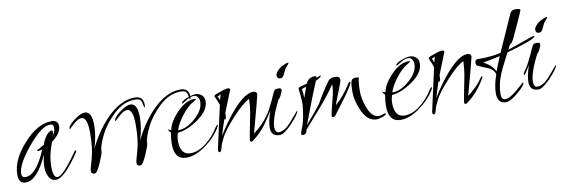

<svg xmlns="http://www.w3.org/2000/svg" viewBox="-57 -788 3253 1106"><g transform="rotate(-10 1569.5 -235.0)"><path d="M341 -120Q251 14 202 14Q175 14 161.5 -11.5Q148 -37 148 -68.5Q148 -100 158 -141Q95 -1 28 -1Q-13 -1 -13 -54Q-13 -139 69.5 -231Q152 -323 234 -323Q273 -323 273 -289Q273 -247 217 -205Q188 -133 188 -66.5Q188 0 213 0Q246 0 333 -126Q339 -134 342 -134Q345 -134 345 -129.5Q345 -125 341 -120ZM227 -239Q243 -261 243 -283Q243 -305 222 -305Q172 -305 91 -206.5Q10 -108 10 -55Q10 -32 32 -32Q95 -32 154 -172Q136 -167 130 -167Q124 -167 124 -170Q124 -175 138 -180L169 -198Q171 -215 190 -242.5Q209 -270 226 -270Q232 -270 232 -262Q232 -254 227 -239Z M780 -324Q780 -308 776.5 -308Q773 -308 771 -325Q769 -342 761.5 -352Q754 -362 730 -362Q663 -362 605.5 -308.5Q548 -255 518 -194Q488 -133 488 -103V-100Q488 -88 465 -36Q442 16 431 16Q428 16 427 17H423Q417 17 409 9Q408 7 408 -2.5Q408 -12 425 -70Q442 -128 442 -219.5Q442 -311 407 -311Q388 -311 360 -286L332 -260Q329 -260 329 -262.5Q329 -265 331 -271Q343 -293 376 -315Q409 -339 431 -339Q473 -339 473 -258Q473 -197 451 -125Q497 -220 561 -287Q645 -374 729 -374Q780 -374 780 -324Z M1047 -324Q1047 -308 1043.5 -308Q1040 -308 1038 -325Q1036 -342 1028.5 -352Q1021 -362 997 -362Q930 -362 872.5 -308.5Q815 -255 785 -194Q755 -133 755 -103V-100Q755 -88 732 -36Q709 16 698 16Q695 16 694 17H690Q684 17 676 9Q675 7 675 -2.5Q675 -12 692 -70Q709 -128 709 -219.5Q709 -311 674 -311Q655 -311 627 -286L599 -260Q596 -260 596 -262.5Q596 -265 598 -271Q610 -293 643 -315Q676 -339 698 -339Q740 -339 740 -258Q740 -197 718 -125Q764 -220 828 -287Q912 -374 996 -374Q1047 -374 1047 -324Z M1173 -136Q1174 -136 1174 -133Q1174 -130 1166 -116Q1135 -66 1076 -23.5Q1017 19 965 19Q894 19 894 -73Q894 -104 901 -139Q892 -147 885 -161Q886 -160 890 -158.5Q894 -157 897.5 -155.5Q901 -154 905 -153Q915 -202 966 -254Q1017 -306 1065 -306Q1076 -306 1076 -303.5Q1076 -301 1062 -293Q1025 -273 993 -231Q959 -189 944 -147L946 -145Q994 -145 1046 -191Q1098 -237 1098 -285Q1098 -299 1090.5 -311.5Q1083 -324 1066 -324Q1049 -324 1023.5 -308.5Q998 -293 995.5 -293Q993 -293 993 -294Q993 -306 1025.5 -319Q1058 -332 1078.5 -332Q1099 -332 1114 -319Q1129 -306 1129 -283Q1129 -230 1063.5 -183Q998 -136 940 -131Q932 -107 932 -85Q932 -2 992 -2Q1038 -2 1084 -38.5Q1130 -75 1158 -122Q1167 -136 1173 -136Z M1150 6 1206 -247Q1202 -261 1184 -301Q1184 -308 1201 -314Q1251 -333 1265.5 -333Q1280 -333 1280 -324Q1243 -232 1229 -196Q1229 -193 1229 -190Q1229 -159 1220 -159Q1218 -159 1217 -162Q1196 -99 1188 -70Q1234 -145 1282 -201Q1357 -288 1406 -288Q1429 -288 1429 -270Q1429 -263 1371 -50Q1429 -93 1461 -142Q1466 -148 1468.5 -148Q1471 -148 1471 -145Q1471 -142 1468 -137Q1424 -59 1361 -13Q1356 -7 1348.5 -7Q1341 -7 1341 -16Q1341 -25 1353 -84Q1365 -143 1370.5 -174Q1376 -205 1378 -252Q1337 -232 1277 -166Q1217 -100 1197.5 -63Q1178 -26 1172.5 -2.5Q1167 21 1158.5 21Q1150 21 1150 8ZM1221 -307Q1216 -303 1202 -297L1212 -274Z M1637 -137Q1639 -137 1639 -135Q1639 -118 1584 -60Q1540 -16 1517 -16Q1466 -16 1466 -67Q1466 -105 1486 -163L1468 -135Q1455 -113 1450 -113Q1448 -113 1448 -118.5Q1448 -124 1463 -144Q1478 -164 1507 -226Q1515 -247 1529 -273Q1534 -282 1552.5 -282Q1571 -282 1571 -272Q1571 -262 1561 -242Q1551 -222 1544 -219Q1492 -115 1492 -66Q1492 -33 1514 -33Q1550 -33 1593 -85Q1611 -106 1615 -110.5Q1619 -115 1623 -120Q1627 -125 1630 -128Q1635 -133 1637 -137ZM1615 -388 1600 -357Q1591 -337 1577 -337Q1557 -337 1557 -358Q1557 -368 1570.5 -383.5Q1584 -399 1606 -409Q1628 -419 1633 -419Q1638 -419 1638 -416.5Q1638 -414 1615 -388Z M1676 -185 1669 -259Q1669 -266 1677 -269L1721 -281Q1736 -315 1771 -315Q1786 -315 1781 -303L1805 -314Q1807 -314 1807 -311Q1807 -302 1775 -288Q1748 -226 1680 -45Q1738 -112 1771 -156Q1801 -211 1845 -273Q1857 -291 1886 -291Q1915 -291 1915 -269Q1915 -260 1889.5 -196.5Q1864 -133 1864 -129Q1915 -174 1958 -242Q1962 -249 1965.5 -249Q1969 -249 1969 -244Q1969 -231 1916 -158Q1855 -77 1850.5 -71Q1846 -65 1837.5 -65Q1829 -65 1829 -72Q1829 -82 1856 -188Q1864 -220 1864 -252Q1829 -199 1772 -133L1673 -20Q1670 7 1647 7Q1638 7 1638 -1L1640 -6Q1638 -8 1649 -34.5Q1660 -61 1668 -105.5Q1676 -150 1676 -185ZM2138 -31Q2138 -23 2115 -15.5Q2092 -8 2082 -8Q2027 -8 1996 -81Q1971 -137 1971 -188.5Q1971 -240 1978 -253Q1985 -266 2002.5 -266Q2020 -266 2022 -261Q2020 -261 2017 -240.5Q2014 -220 2014 -181Q2014 -142 2031 -94Q2055 -25 2098 -25Q2107 -25 2118 -29.5Q2129 -34 2133.5 -34Q2138 -34 2138 -31ZM1714 -264 1687 -255Q1692 -227 1692 -202Q1700 -227 1714 -264Z M2426 -136Q2427 -136 2427 -133Q2427 -130 2419 -116Q2388 -66 2329 -23.5Q2270 19 2218 19Q2147 19 2147 -73Q2147 -104 2154 -139Q2145 -147 2138 -161Q2139 -160 2143 -158.5Q2147 -157 2150.5 -155.5Q2154 -154 2158 -153Q2168 -202 2219 -254Q2270 -306 2318 -306Q2329 -306 2329 -303.5Q2329 -301 2315 -293Q2278 -273 2246 -231Q2212 -189 2197 -147L2199 -145Q2247 -145 2299 -191Q2351 -237 2351 -285Q2351 -299 2343.5 -311.5Q2336 -324 2319 -324Q2302 -324 2276.5 -308.5Q2251 -293 2248.5 -293Q2246 -293 2246 -294Q2246 -306 2278.5 -319Q2311 -332 2331.5 -332Q2352 -332 2367 -319Q2382 -306 2382 -283Q2382 -230 2316.5 -183Q2251 -136 2193 -131Q2185 -107 2185 -85Q2185 -2 2245 -2Q2291 -2 2337 -38.5Q2383 -75 2411 -122Q2420 -136 2426 -136Z M2403 6 2459 -247Q2455 -261 2437 -301Q2437 -308 2454 -314Q2504 -333 2518.5 -333Q2533 -333 2533 -324Q2496 -232 2482 -196Q2482 -193 2482 -190Q2482 -159 2473 -159Q2471 -159 2470 -162Q2449 -99 2441 -70Q2487 -145 2535 -201Q2610 -288 2659 -288Q2682 -288 2682 -270Q2682 -263 2624 -50Q2682 -93 2714 -142Q2719 -148 2721.5 -148Q2724 -148 2724 -145Q2724 -142 2721 -137Q2677 -59 2614 -13Q2609 -7 2601.5 -7Q2594 -7 2594 -16Q2594 -25 2606 -84Q2618 -143 2623.5 -174Q2629 -205 2631 -252Q2590 -232 2530 -166Q2470 -100 2450.5 -63Q2431 -26 2425.5 -2.5Q2420 21 2411.5 21Q2403 21 2403 8ZM2474 -307Q2469 -303 2455 -297L2465 -274Z M3059 -322Q3059 -305 2890 -257Q2845 -170 2835 -146Q2809 -84 2809 -27Q2809 6 2831 6Q2858 6 2902 -32L2947 -71Q2950 -71 2950 -68Q2950 -65 2947 -59Q2931 -35 2893 -5.5Q2855 24 2833 24Q2783 24 2783 -37Q2783 -81 2805 -146Q2795 -174 2765 -187Q2756 -191 2738 -198Q2720 -205 2709 -210Q2698 -215 2698 -230.5Q2698 -246 2712 -249H2739Q2791 -249 2850 -261L2946 -476Q2953 -494 2979.5 -494Q3006 -494 3006 -484Q3006 -481 2968.5 -398.5Q2931 -316 2927 -312L2910 -296L2898 -272Q2922 -279 3044 -322Q3054 -324 3056.5 -324Q3059 -324 3059 -322ZM2843 -244Q2787 -231 2742 -224Q2794 -197 2809 -160Q2819 -188 2843 -244Z M3150 -137Q3152 -137 3152 -135Q3152 -118 3097 -60Q3053 -16 3030 -16Q2979 -16 2979 -67Q2979 -105 2999 -163L2981 -135Q2968 -113 2963 -113Q2961 -113 2961 -118.5Q2961 -124 2976 -144Q2991 -164 3020 -226Q3028 -247 3042 -273Q3047 -282 3065.5 -282Q3084 -282 3084 -272Q3084 -262 3074 -242Q3064 -222 3057 -219Q3005 -115 3005 -66Q3005 -33 3027 -33Q3063 -33 3106 -85Q3124 -106 3128 -110.5Q3132 -115 3136 -120Q3140 -125 3143 -128Q3148 -133 3150 -137ZM3128 -388 3113 -357Q3104 -337 3090 -337Q3070 -337 3070 -358Q3070 -368 3083.5 -383.5Q3097 -399 3119 -409Q3141 -419 3146 -419Q3151 -419 3151 -416.5Q3151 -414 3128 -388Z"/></g></svg>

Font: Ruthie
Style: Regular
Weight: 400
Designer: Robert E. Leuschke
Foundry: Robert E. Leuschke
Version: Version 1.003